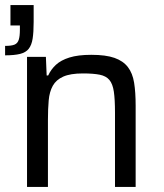

<svg xmlns="http://www.w3.org/2000/svg" viewBox="-20 -733 644 753"><path d="M86 0V-510H160L163 -437H169Q180 -461 199.5 -479Q219 -497 252.5 -507.5Q286 -518 338 -518Q395 -518 429 -506Q463 -494 481.5 -470Q500 -446 506 -408.5Q512 -371 512 -319V0H431V-291Q431 -343 426.5 -373.5Q422 -404 409 -419.5Q396 -435 371 -440Q346 -445 305 -445Q256 -445 228 -432.5Q200 -420 187 -396.5Q174 -373 171 -339.5Q168 -306 168 -263V0ZM0 -516V-553Q25 -553 37 -558Q49 -563 53.5 -577Q58 -591 58 -616V-633H21V-713H112V-647Q112 -607 108 -581.5Q104 -556 92.5 -541.5Q81 -527 58.5 -521.5Q36 -516 0 -516Z"/></svg>

Font: Saira Thin
Style: Regular
Weight: 400
Version: Version 1.101